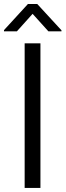

<svg xmlns="http://www.w3.org/2000/svg" viewBox="-25 -924 323 944"><path d="M173.8 -710.9V0H96.2V-710.9ZM158.2 -904.3 277.3 -774.9V-770H212.9L135.3 -856L58.1 -770H-5.4V-775.9L112.3 -904.3Z"/></svg>

Font: Vazirmatn RD Light
Style: Regular
Weight: 300
Designer: Saber Rastikerdar
Foundry: Saber Rastikerdar
Version: Version 32.102